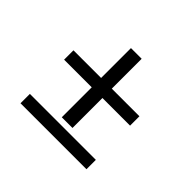

<svg xmlns="http://www.w3.org/2000/svg" viewBox="-119 -699 806 806"><g transform="rotate(45 284.0 -296.0)"><path d="M245.6 -131.3V-309.1H81.5V-364.7H245.6V-542H309.1V-364.7H473.1V-309.1H309.1V-131.3ZM81.5 -50.3V-106H473.1V-50.3Z"/></g></svg>

Font: Elstob 6pt Medium
Style: Italic
Weight: 500
Italic angle: -20°
Designer: Peter S. Baker
Version: Version 1.015